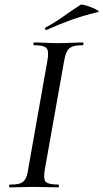

<svg xmlns="http://www.w3.org/2000/svg" viewBox="-20 -808 446 828"><path d="M22 0Q19 0 19 -6Q19 -12 22 -12Q51 -12 66.5 -17Q82 -22 90 -37Q98 -52 102 -81L184 -544Q192 -587 181 -600Q170 -613 127 -613Q124 -613 124 -619Q124 -625 127 -625Q148 -625 174.5 -623.5Q201 -622 230 -622Q263 -622 290 -623.5Q317 -625 337 -625Q340 -625 340 -619Q340 -613 337 -613Q308 -613 292 -607Q276 -601 268.5 -586Q261 -571 256 -542L174 -81Q166 -38 176.5 -25Q187 -12 232 -12Q234 -12 234 -6Q234 0 232 0Q211 0 185 -1Q159 -2 126 -2Q97 -2 70 -1Q43 0 22 0ZM181 -679Q177 -677 174.5 -682.5Q172 -688 176 -689Q220 -713 255.5 -738.5Q291 -764 327 -787Q331 -790 345.5 -786Q360 -782 376 -775.5Q392 -769 401 -763Q410 -757 403 -756Q336 -740 284 -721Q232 -702 181 -679Z"/></svg>

Font: Cormorant Light Medium
Style: Italic
Weight: 500
Italic angle: -10°
Version: Version 4.000